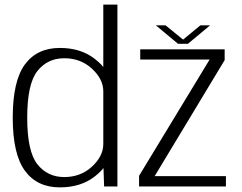

<svg xmlns="http://www.w3.org/2000/svg" viewBox="-20 -805 1046 829"><path d="M429.5 0H487V-785H426V-103ZM238.5 4Q330 4 391 -44.5Q452 -93 452 -141.5L426 -183.5Q426 -130.5 377 -85.5Q328 -40.5 257.5 -40.5Q185 -40.5 141.2 -96Q97.5 -151.5 97.5 -297Q97.5 -442.5 141.2 -498Q185 -553.5 257.5 -553.5Q328 -553.5 377 -508.5Q426 -463.5 426 -410.5L452 -452.5Q452 -501 391 -549.5Q330 -598 238.5 -598Q140 -598 87.5 -526.8Q35 -455.5 35 -297Q35 -139.5 87.5 -67.8Q140 4 238.5 4ZM580.5 0H955.5V-44.5H646V-41.5L950 -545.5V-592H585.5V-548H887V-551L580.5 -46ZM748.5 -616H791.5L887 -695.5H845L770.5 -634L695 -695.5H653Z"/></svg>

Font: Anybody UltraCondensed Thin Light
Style: Regular
Weight: 300
Version: Version 1.111